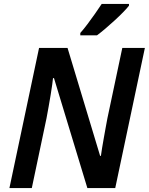

<svg xmlns="http://www.w3.org/2000/svg" viewBox="-20 -958 758 978"><path d="M28 0 179 -714H324L490 -164H494Q496 -181 500 -204Q504 -227 508.5 -253.5Q513 -280 518 -306.5Q523 -333 527 -355L603 -714H718L567 0H425L255 -560H250Q249 -550 246 -527Q243 -504 238 -474.5Q233 -445 227.5 -413.5Q222 -382 217 -356L142 0ZM389 -790Q406 -809 425.5 -835Q445 -861 464 -888Q483 -915 498 -938H637V-929Q627 -916 607.5 -896Q588 -876 564 -854Q540 -832 516.5 -812Q493 -792 474 -778H389Z"/></svg>

Font: Noto Sans Display SemiBold
Style: Italic
Weight: 600
Italic angle: -12°
Designer: Monotype Design Team
Foundry: Monotype Imaging Inc.
Version: Version 2.003